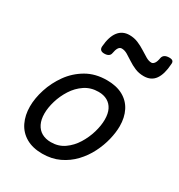

<svg xmlns="http://www.w3.org/2000/svg" viewBox="-191 -930 1000 1075"><g transform="rotate(30 308.5 -392.0)"><path d="M241 19Q179 19 136 -6Q93 -31 71.5 -75.5Q50 -120 50 -176Q50 -229 69 -288.5Q88 -348 125.5 -400.5Q163 -453 219.5 -486Q276 -519 351 -519Q413 -519 455.5 -495.5Q498 -472 519.5 -429.5Q541 -387 541 -331Q541 -291 529.5 -243.5Q518 -196 494.5 -149.5Q471 -103 435 -65Q399 -27 350.5 -4Q302 19 241 19ZM251 -61Q300 -61 337 -87Q374 -113 399 -153.5Q424 -194 437 -238.5Q450 -283 450 -321Q450 -360 437 -386Q424 -412 400 -425.5Q376 -439 343 -439Q293 -439 255 -413.5Q217 -388 191.5 -348Q166 -308 153 -264Q140 -220 140 -183Q140 -144 153.5 -116.5Q167 -89 192 -75Q217 -61 251 -61ZM262 -640Q231 -640 232 -668Q237 -734 263 -767.5Q289 -801 334 -801Q364 -801 390 -790Q416 -779 438.5 -764.5Q461 -750 480 -739Q499 -728 516 -728Q526 -728 534.5 -739.5Q543 -751 547 -776Q553 -803 590 -803Q606 -803 612.5 -796.5Q619 -790 617 -776Q613 -710 588.5 -675.5Q564 -641 516 -641Q485 -641 459 -652Q433 -663 411.5 -677.5Q390 -692 371 -703Q352 -714 334 -714Q321 -714 313 -701.5Q305 -689 301 -665Q299 -653 289 -646.5Q279 -640 262 -640Z"/></g></svg>

Font: Playwrite DE LA
Style: Regular
Weight: 400
Designer: Veronika Burian, José Scaglione
Foundry: TypeTogether
Version: Version 1.002